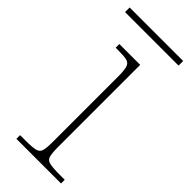

<svg xmlns="http://www.w3.org/2000/svg" viewBox="-237 -700 736 736"><g transform="rotate(45 131.0 -331.5)"><path d="M31 0V-20H61Q97 -20 113.5 -24Q130 -28 134 -43.5Q138 -59 138 -94V-442Q138 -477 133.5 -492.5Q129 -508 115 -512Q101 -516 71 -516H53V-536H166V-94Q166 -59 170 -43.5Q174 -28 191 -24Q208 -20 245 -20H273V0ZM-18 -638V-663H272V-638Z"/></g></svg>

Font: Noto Serif Thin
Style: Regular
Weight: 100
Designer: Monotype Design Team
Foundry: Monotype Imaging Inc.
Version: Version 2.015